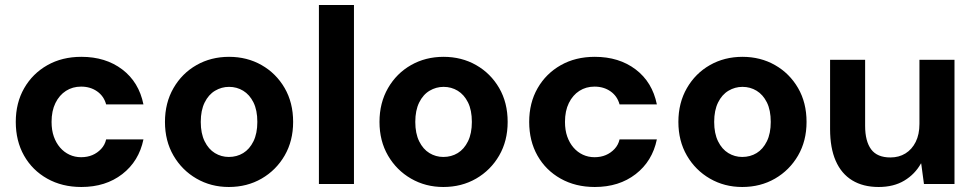

<svg xmlns="http://www.w3.org/2000/svg" viewBox="-20 -735 3891 767"><path d="M305 12Q228 12 168.5 -21.5Q109 -55 76 -113.5Q43 -172 43 -248Q43 -324 76.5 -382.5Q110 -441 169 -474.5Q228 -508 305 -508Q402 -508 468.5 -457.5Q535 -407 553 -318H404Q395 -351 368 -370Q341 -389 304 -389Q270 -389 243.5 -372Q217 -355 201.5 -323.5Q186 -292 186 -248Q186 -215 195 -189.5Q204 -164 220 -145.5Q236 -127 257.5 -117Q279 -107 304 -107Q329 -107 349 -115.5Q369 -124 384 -140Q399 -156 404 -178H553Q535 -91 468.5 -39.5Q402 12 305 12Z M894 12Q823 12 765 -21.5Q707 -55 673 -113.5Q639 -172 639 -248Q639 -324 673 -383Q707 -442 765 -475Q823 -508 895 -508Q967 -508 1025 -475Q1083 -442 1117 -383.5Q1151 -325 1151 -248Q1151 -172 1117 -113.5Q1083 -55 1025 -21.5Q967 12 894 12ZM894 -108Q926 -108 951.5 -123.5Q977 -139 992.5 -170.5Q1008 -202 1008 -248Q1008 -295 992.5 -326Q977 -357 951.5 -372.5Q926 -388 895 -388Q865 -388 839 -372.5Q813 -357 797.5 -325.5Q782 -294 782 -248Q782 -202 797.5 -170.5Q813 -139 838.5 -123.5Q864 -108 894 -108Z M1254 0V-715H1394V0Z M1751 12Q1680 12 1622 -21.5Q1564 -55 1530 -113.5Q1496 -172 1496 -248Q1496 -324 1530 -383Q1564 -442 1622 -475Q1680 -508 1752 -508Q1824 -508 1882 -475Q1940 -442 1974 -383.5Q2008 -325 2008 -248Q2008 -172 1974 -113.5Q1940 -55 1882 -21.5Q1824 12 1751 12ZM1751 -108Q1783 -108 1808.5 -123.5Q1834 -139 1849.5 -170.5Q1865 -202 1865 -248Q1865 -295 1849.5 -326Q1834 -357 1808.5 -372.5Q1783 -388 1752 -388Q1722 -388 1696 -372.5Q1670 -357 1654.5 -325.5Q1639 -294 1639 -248Q1639 -202 1654.5 -170.5Q1670 -139 1695.5 -123.5Q1721 -108 1751 -108Z M2356 12Q2279 12 2219.5 -21.5Q2160 -55 2127 -113.5Q2094 -172 2094 -248Q2094 -324 2127.5 -382.5Q2161 -441 2220 -474.5Q2279 -508 2356 -508Q2453 -508 2519.5 -457.5Q2586 -407 2604 -318H2455Q2446 -351 2419 -370Q2392 -389 2355 -389Q2321 -389 2294.5 -372Q2268 -355 2252.5 -323.5Q2237 -292 2237 -248Q2237 -215 2246 -189.5Q2255 -164 2271 -145.5Q2287 -127 2308.5 -117Q2330 -107 2355 -107Q2380 -107 2400 -115.5Q2420 -124 2435 -140Q2450 -156 2455 -178H2604Q2586 -91 2519.5 -39.5Q2453 12 2356 12Z M2945 12Q2874 12 2816 -21.5Q2758 -55 2724 -113.5Q2690 -172 2690 -248Q2690 -324 2724 -383Q2758 -442 2816 -475Q2874 -508 2946 -508Q3018 -508 3076 -475Q3134 -442 3168 -383.5Q3202 -325 3202 -248Q3202 -172 3168 -113.5Q3134 -55 3076 -21.5Q3018 12 2945 12ZM2945 -108Q2977 -108 3002.5 -123.5Q3028 -139 3043.5 -170.5Q3059 -202 3059 -248Q3059 -295 3043.5 -326Q3028 -357 3002.5 -372.5Q2977 -388 2946 -388Q2916 -388 2890 -372.5Q2864 -357 2848.5 -325.5Q2833 -294 2833 -248Q2833 -202 2848.5 -170.5Q2864 -139 2889.5 -123.5Q2915 -108 2945 -108Z M3490 12Q3428 12 3384.5 -14.5Q3341 -41 3318.5 -92.5Q3296 -144 3296 -219V-496H3436V-232Q3436 -171 3460 -138.5Q3484 -106 3537 -106Q3571 -106 3597 -122Q3623 -138 3638 -168Q3653 -198 3653 -240V-496H3793V0H3671L3660 -82H3659Q3635 -39 3592.5 -13.5Q3550 12 3490 12Z"/></svg>

Font: DM Sans 28pt ExtraBold
Style: Regular
Weight: 800
Version: Version 4.004;gftools[0.9.30]